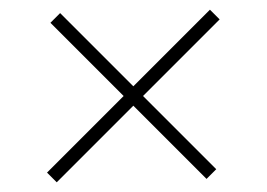

<svg xmlns="http://www.w3.org/2000/svg" viewBox="-20 -530 550 396"><path d="M97 -154 77 -174 413 -510 433 -490ZM406 -161 84 -483 104 -503 426 -181Z"/></svg>

Font: Marine Company Thin
Style: Regular
Weight: 100
Designer: Rodrigo Fuenzalida
Foundry: fragTYPE
Version: Version 1.000